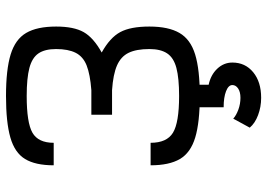

<svg xmlns="http://www.w3.org/2000/svg" viewBox="-145 -527 890 640"><g transform="rotate(-90 300.0 -207.0)"><path d="M300 14Q212.5 14 161.8 -1.2Q111 -16.5 90 -52.2Q69 -88 69 -150H144Q144 -96 177.5 -75.5Q211 -55 300 -55Q359.5 -55 393.5 -64Q427.5 -73 442 -94.8Q456.5 -116.5 456.5 -154Q456.5 -197.5 444 -223.2Q431.5 -249 401.8 -262Q372 -275 319.5 -278.5H237.5V-347.5H319.5Q372 -351.5 401.8 -363.2Q431.5 -375 444 -399.8Q456.5 -424.5 456.5 -465Q456.5 -502.5 442 -523.8Q427.5 -545 393.5 -554Q359.5 -563 300 -563Q211 -563 177.5 -543.8Q144 -524.5 144 -473H69Q69 -534 90 -568.5Q111 -603 161.8 -617.5Q212.5 -632 300 -632Q388 -632 438.5 -616.5Q489 -601 510.2 -564.8Q531.5 -528.5 531.5 -465Q531.5 -406 513 -373.2Q494.5 -340.5 445 -313Q494.5 -285.5 513 -251.2Q531.5 -217 531.5 -154Q531.5 -90.5 510.2 -53.8Q489 -17 438.5 -1.5Q388 14 300 14ZM294 218.5Q263.5 218.5 236.2 208.2Q209 198 194.5 180.5L224.5 125.5Q235.5 135.5 254.5 142.5Q273.5 149.5 294 149.5Q313.5 149.5 325 141.8Q336.5 134 336.5 122.5Q336.5 109.5 316 101.5Q295.5 93.5 262.5 93.5V-5H337.5V43.5Q370.5 50.5 391 72.2Q411.5 94 411.5 122.5Q411.5 165.5 379.2 192Q347 218.5 294 218.5Z"/></g></svg>

Font: Victor Mono Thin
Style: Regular
Weight: 100
Monospace: yes
Designer: Rune Bjørnerås
Version: Version 1.561;gftools[0.9.30]